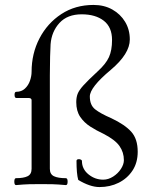

<svg xmlns="http://www.w3.org/2000/svg" viewBox="-20 -746 616 778"><path d="M45 4Q38 4 38 -10Q38 -24 45 -24Q76 -24 92 -32Q108 -40 108 -62V-340Q108 -349 95 -349H46Q39 -349 39 -362Q39 -374 46 -374Q67 -374 81 -387Q95 -400 101.5 -419Q108 -438 108 -455Q108 -529 140 -590.5Q172 -652 228.5 -689Q285 -726 359 -726Q402 -726 435 -707.5Q468 -689 487 -657.5Q506 -626 506 -586Q506 -528 429 -463Q344 -392 344 -355Q344 -320 365.5 -303Q387 -286 431 -267Q486 -241 512 -212Q538 -183 538 -131Q538 -87 517 -55Q496 -23 461 -5.5Q426 12 383 12Q364 12 342 4.5Q320 -3 297 -17Q290 -42 290 -94Q290 -101 300 -101Q304 -101 308 -99Q312 -97 312 -94Q312 -61 338.5 -39.5Q365 -18 398 -18Q419 -18 438.5 -30.5Q458 -43 470 -61.5Q482 -80 482 -97Q482 -129 464 -154.5Q446 -180 399 -204Q371 -217 346 -233Q321 -249 305 -272.5Q289 -296 289 -332Q289 -351 294.5 -365.5Q300 -380 318 -400Q336 -420 376 -457Q409 -487 421.5 -514.5Q434 -542 434 -584Q434 -636 400.5 -662Q367 -688 311 -688Q253 -688 221 -653Q189 -618 185 -567Q184 -549 183 -516.5Q182 -484 182 -441V-62Q182 -40 198.5 -32Q215 -24 247 -24Q254 -24 254 -10Q254 4 247 4Q213 1 193 0.5Q173 0 146 0Q119 0 98.5 0.5Q78 1 45 4Z"/></svg>

Font: Junicode SmExp
Style: Regular
Weight: 400
Width: 6
Designer: Peter S. Baker
Version: Version 2.205; ttfautohint (v1.8.4)